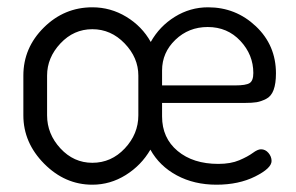

<svg xmlns="http://www.w3.org/2000/svg" viewBox="-20 -499 811 526"><path d="M233 -479Q283 -479 326 -453Q369 -427 393 -384Q417 -427 459 -453Q501 -479 550 -479Q626 -479 681 -427Q736 -375 736 -298Q736 -270 729.5 -252.5Q723 -235 709 -228Q695 -221 683 -219Q671 -217 650 -217H424V-180Q424 -121 466.5 -85.5Q509 -50 578 -50Q612 -50 635.5 -60Q659 -70 672.5 -80Q686 -90 695 -90Q707 -90 715.5 -80Q724 -70 724 -58Q724 -38 679 -15.5Q634 7 573 7Q512 7 464.5 -18.5Q417 -44 392 -89Q367 -46 324.5 -19.5Q282 7 233 7Q158 7 101 -50.5Q44 -108 44 -183V-292Q44 -368 100 -423.5Q156 -479 233 -479ZM359 -183V-292Q359 -341 321.5 -380Q284 -419 233 -419Q182 -419 145.5 -380Q109 -341 109 -292V-183Q109 -132 145.5 -92.5Q182 -53 233 -53Q285 -53 322 -92.5Q359 -132 359 -183ZM424 -265H624Q654 -265 664 -271.5Q674 -278 674 -299Q674 -349 638.5 -387Q603 -425 549 -425Q497 -425 460.5 -390Q424 -355 424 -306Z"/></svg>

Font: Dosis
Style: Book
Weight: 400
Designer: EdgarTolentino, PabloImpallari, IginoMarini
Foundry: EdgarTolentino, PabloImpallari, IginoMarini
Version: Version 1.007